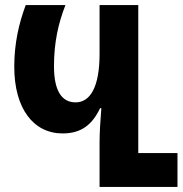

<svg xmlns="http://www.w3.org/2000/svg" viewBox="-20 -734 719 754"><path d="M371 0H677V-133H523V-714H371V-522C371 -392 334 -332 277 -332C222 -332 192 -378 192 -474C192 -567 209 -643 237 -714H81C54 -642 36 -563 36 -472C36 -308 111 -210 226 -210C299 -210 342 -244 373 -309H378C374 -259 371 -213 371 -174Z"/></svg>

Font: Noto Sans Georgian ExtraCondensed ExtraBold
Style: Regular
Weight: 800
Width: 2
Designer: Monotype Design Team, Akaki Razmadze
Foundry: Google LLC
Version: Version 2.005